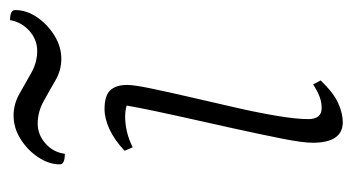

<svg xmlns="http://www.w3.org/2000/svg" viewBox="-180 -510 702 382"><g transform="rotate(-90 171.0 -319.0)"><path d="M119 12Q78 12 78 -48Q78 -68 86.5 -110.5Q95 -153 107 -207.5Q119 -262 131.5 -317.5Q144 -373 152 -418Q142 -421 130 -421Q99 -421 69 -406L62 -422Q83 -442 104.5 -452Q126 -462 145 -462Q172 -462 182.5 -450.5Q193 -439 193 -417Q193 -403 186 -369.5Q179 -336 169 -292.5Q159 -249 148.5 -203.5Q138 -158 131.5 -119Q125 -80 125 -57Q125 -30 147 -30Q159 -30 170.5 -34.5Q182 -39 194 -47L202 -32Q177 -6 156.5 3Q136 12 119 12ZM56 -541Q35 -541 35 -551Q35 -573 49.5 -594.5Q64 -616 86 -629.5Q108 -643 132 -643Q155 -643 176 -631Q197 -619 217.5 -607.5Q238 -596 261 -596Q283 -596 300.5 -611.5Q318 -627 322 -650Q342 -650 342 -640Q342 -617 327.5 -596Q313 -575 291 -561.5Q269 -548 245 -548Q222 -548 201.5 -560Q181 -572 160 -583.5Q139 -595 116 -595Q94 -595 76.5 -579.5Q59 -564 56 -541Z"/></g></svg>

Font: Petrona ExtraLight
Style: Italic
Weight: 200
Italic angle: -9°
Designer: Ringo R. Seeber
Foundry: Ringo R. Seeber
Version: Version 2.001; ttfautohint (v1.8.3)